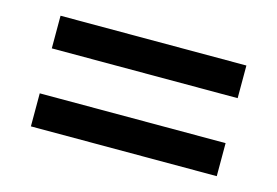

<svg xmlns="http://www.w3.org/2000/svg" viewBox="-51 -585 673 466"><g transform="rotate(15 286.0 -352.0)"><path d="M52 -409H519V-491H52ZM52 -213H519V-296H52Z"/></g></svg>

Font: Noto Sans Balinese Medium
Style: Regular
Weight: 500
Designer: Aditya Bayu, David Williams
Foundry: David Williams
Version: Version 2.005